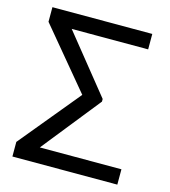

<svg xmlns="http://www.w3.org/2000/svg" viewBox="-107 -797 784 883"><g transform="rotate(15 285.0 -355.5)"><path d="M533 0H33.5V-69.5L270.5 -357L33.5 -641.5V-711H509V-637.5H145L366 -363V-350.5L144.5 -73H533Z"/></g></svg>

Font: Roberto Sans
Style: Regular
Weight: 400
Designer: Google (font) & Cristiano Sobral (main changes)
Version: Version 1.500; ttfautohint (v1.8.4.7-5d5b-dirty)